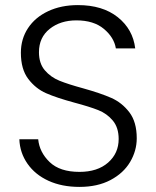

<svg xmlns="http://www.w3.org/2000/svg" viewBox="-20 -727 612 754"><path d="M292 7Q223 7 170.5 -17Q118 -41 88 -84Q58 -127 56 -180H130Q135 -129 175 -90.5Q215 -52 292 -52Q363 -52 404.5 -88.5Q446 -125 446 -181Q446 -226 423 -253.5Q400 -281 366 -294.5Q332 -308 272 -324Q202 -343 161 -361Q120 -379 91 -417Q62 -455 62 -520Q62 -574 90 -616.5Q118 -659 169 -683Q220 -707 286 -707Q383 -707 442.5 -659.5Q502 -612 511 -537H435Q428 -580 388 -613.5Q348 -647 280 -647Q217 -647 175 -613.5Q133 -580 133 -522Q133 -478 156 -451Q179 -424 213.5 -410Q248 -396 307 -380Q375 -361 417 -342.5Q459 -324 488 -286Q517 -248 517 -184Q517 -135 491 -91Q465 -47 414 -20Q363 7 292 7Z"/></svg>

Font: A Bank Premium Light
Style: Regular
Weight: 300
Designer: Ninad Kale (Devanagari), Jonny Pinhorn (Latin), Htun Naung (Myanmar)
Foundry: Indian Type Foundry
Version: 4.004